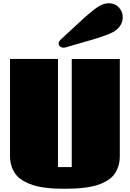

<svg xmlns="http://www.w3.org/2000/svg" viewBox="-20 -1141 798 1180"><path d="M41.5 0ZM356.9 -901.4Q374 -917 418 -957.8Q461.9 -998.5 486.1 -1020.8Q510.3 -1043 540.8 -1068.1Q571.3 -1093.3 588.4 -1103Q619.6 -1121.1 649.4 -1121.1Q686 -1121.1 710.2 -1095.5Q734.4 -1069.8 734.4 -1034.2Q734.4 -1008.8 720.2 -985.4Q706.1 -961.9 677.7 -945.3Q660.2 -935.1 623 -921.9Q585.9 -908.7 552.5 -898.7Q519 -888.7 465.3 -873.5Q411.6 -858.4 386.7 -850.6Q379.9 -848.1 371.1 -848.1Q357.9 -848.1 349.1 -855Q340.3 -861.8 340.3 -872.1Q340.3 -886.7 356.9 -901.4ZM336.4 -114.3H420.9V-778.3H716.3V-180.7Q716.3 -142.6 704.8 -112.1Q693.4 -81.5 675.3 -61Q657.2 -40.5 629.2 -25.4Q601.1 -10.3 573.2 -2Q545.4 6.3 509 11.2Q472.7 16.1 443.4 17.6Q414.1 19 377.9 19Q344.2 19 316.4 17.8Q288.6 16.6 252.4 11.7Q216.3 6.8 188.2 -1.5Q160.2 -9.8 131.6 -24.9Q103 -40 84.2 -60.5Q65.4 -81.1 53.5 -112.1Q41.5 -143.1 41.5 -181.2V-778.8H336.4Z"/></svg>

Font: Coda
Style: Heavy
Weight: 800
Version: Version 2.000; ttfautohint (v0.8) -r 50 -G 200 -x